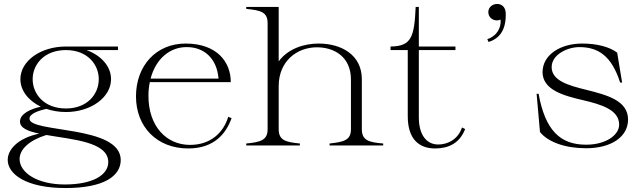

<svg xmlns="http://www.w3.org/2000/svg" viewBox="-20 -735 3248 970"><path d="M313 -169C439 -169 541 -243 541 -335C541 -400 491 -455 417 -482H576V-500H314H313C185 -500 83 -427 83 -335C83 -277 124 -226 186 -196C136 -185 81 -161 81 -121C81 -88 121 -72 178 -60C67 -36 19 22 19 73C19 144 111 215 311 215C506 215 590 154 590 73C589 -104 130 -62 129 -135C128 -162 180 -177 214 -185C244 -175 277 -169 313 -169ZM313 -187C203 -187 145 -260 145 -335C145 -409 203 -482 313 -482C422 -482 479 -409 479 -335C479 -260 422 -187 313 -187ZM79 68C79 20 127 -26 214 -53C345 -30 527 -19 527 84C527 148 451 197 307 197C171 197 79 139 79 68Z M931 15C1062 15 1122 -60 1150 -138L1133 -145C1109 -64 1043 -3 940 -3C819 -3 730 -99 730 -250C730 -275 732 -298 737 -320H1146C1146 -423 1075 -514 920 -515C768 -516 667 -402 667 -248C667 -95 772 15 931 15ZM741 -338C767 -439 840 -498 924 -497C1013 -497 1076 -438 1084 -338Z M1224 -10V0H1495V-10C1425 -17 1388 -25 1388 -82V-302C1389 -426 1480 -496 1581 -496C1670 -496 1753 -447 1753 -333V-82C1753 -26 1716 -18 1645 -10V0H1916V-10C1845 -16 1808 -25 1808 -82V-335C1808 -459 1703 -515 1590 -515C1516 -515 1435 -489 1388 -425V-700H1224V-690C1296 -683 1332 -675 1332 -618V-82C1332 -26 1295 -17 1224 -10Z M1953 -482H2040V-148C2040 -31 2098 15 2178 15C2246 15 2302 -11 2330 -83L2314 -91C2293 -27 2237 -5 2194 -5C2136 -5 2096 -52 2096 -142V-482H2281V-500H2096V-700H2080C2073 -548 2059 -501 1953 -500Z M2442 -537 2448 -523C2505 -540 2538 -586 2535 -670C2533 -700 2515 -715 2491 -715C2467 -715 2447 -697 2447 -674C2447 -649 2467 -632 2490 -632C2497 -632 2503 -633 2509 -636C2513 -589 2485 -551 2442 -537Z M2941 14C3067 14 3153 -43 3153 -131C3153 -228 3045 -255 2943 -281C2853 -303 2767 -327 2767 -396C2767 -459 2846 -497 2907 -497C3003 -497 3070 -452 3113 -318H3123L3098 -469C3060 -498 2996 -515 2921 -515C2812 -515 2721 -459 2721 -370C2722 -281 2826 -252 2925 -229C3019 -207 3108 -180 3108 -105C3108 -54 3043 -4 2941 -4C2811 -4 2735 -75 2701 -261H2691L2708 -68C2749 -17 2836 14 2941 14Z"/></svg>

Font: Sprat Light
Style: Regular
Weight: 300
Designer: Ethan Nakache
Foundry: Collletttivo
Version: Version 2.000;Glyphs 3.2 (3217)